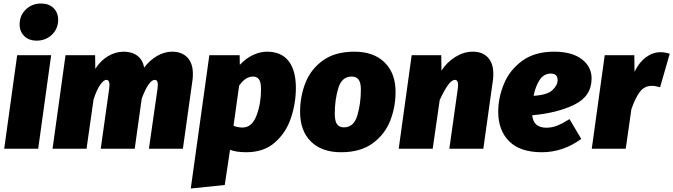

<svg xmlns="http://www.w3.org/2000/svg" viewBox="-20 -849 3843 1096"><path d="M272 -534 198 0H4L78 -534ZM92 -710Q92 -761 127.5 -795Q163 -829 215 -829Q259 -829 285.5 -803Q312 -777 312 -736Q312 -685 276.5 -651Q241 -617 189 -617Q145 -617 118.5 -643Q92 -669 92 -710Z M1081 -428Q1081 -405 1079 -393L1024 0H830L879 -341L881 -365Q881 -393 864 -393Q829 -393 789 -286L749 0H555L603 -341Q605 -359 605 -364Q605 -393 587 -393Q571 -393 551 -363.5Q531 -334 514 -281L474 0H280L354 -534H523L524 -456Q553 -502 596 -528Q639 -554 686 -554Q734 -554 764.5 -530.5Q795 -507 803 -463Q834 -505 876.5 -529.5Q919 -554 962 -554Q1018 -554 1049.5 -521Q1081 -488 1081 -428Z M1175 -534H1348L1349 -479Q1386 -518 1426.5 -536Q1467 -554 1503 -554Q1586 -554 1627.5 -500.5Q1669 -447 1669 -347Q1669 -260 1641 -176Q1613 -92 1549.5 -36Q1486 20 1386 20Q1328 20 1293 6L1263 207L1069 227ZM1470 -338Q1470 -381 1458 -396.5Q1446 -412 1424 -412Q1381 -412 1345 -360L1313 -131Q1339 -121 1364 -121Q1418 -121 1444 -189Q1470 -257 1470 -338Z M1693 -211Q1693 -298 1723.5 -376Q1754 -454 1823.5 -504Q1893 -554 2003 -554Q2113 -554 2175.5 -492.5Q2238 -431 2238 -325Q2238 -238 2207.5 -160Q2177 -82 2107.5 -31Q2038 20 1927 20Q1817 20 1755 -41Q1693 -102 1693 -211ZM2040 -338Q2040 -377 2027 -394.5Q2014 -412 1987 -412Q1931 -412 1911 -345.5Q1891 -279 1891 -201Q1891 -159 1903.5 -140.5Q1916 -122 1943 -122Q2000 -122 2020 -190.5Q2040 -259 2040 -338Z M2796 -428Q2796 -405 2794 -393L2739 0H2545L2593 -341Q2595 -359 2595 -364Q2595 -393 2577 -393Q2559 -393 2538 -364.5Q2517 -336 2490 -278L2450 0H2256L2330 -534H2499L2500 -446Q2532 -495 2580 -524.5Q2628 -554 2679 -554Q2734 -554 2765 -521Q2796 -488 2796 -428Z M3018 -191Q3025 -120 3099 -120Q3131 -120 3161 -132Q3191 -144 3231 -169L3298 -56Q3194 20 3073 20Q2949 20 2886.5 -42.5Q2824 -105 2824 -211Q2824 -291 2856.5 -370Q2889 -449 2960.5 -501.5Q3032 -554 3143 -554Q3244 -554 3300.5 -511.5Q3357 -469 3357 -401Q3357 -300 3259.5 -252Q3162 -204 3018 -191ZM3163 -392Q3163 -429 3124 -429Q3085 -429 3061 -393.5Q3037 -358 3026 -302Q3105 -307 3134 -335Q3163 -363 3163 -392Z M3803 -542 3748 -351Q3721 -359 3702 -359Q3658 -359 3632 -324Q3606 -289 3584 -225L3552 0H3358L3432 -534H3601L3602 -439Q3628 -493 3667 -522Q3706 -551 3750 -551Q3778 -551 3803 -542Z"/></svg>

Font: Fira Sans Black
Style: Italic
Weight: 900
Italic angle: -8°
Designer: Carrois Corporate & Edenspiekermann AG
Foundry: Carrois Corporate GbR & Edenspiekermann AG
Version: Version 4.203